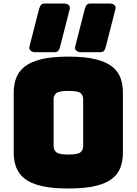

<svg xmlns="http://www.w3.org/2000/svg" viewBox="-20 -1057 777 1092"><path d="M679 -189Q679 -143 665.5 -105.5Q652 -68 618 -41Q584 -14 523.5 0.5Q463 15 369 15Q275 15 214.5 0.5Q154 -14 120 -41Q86 -68 72 -105.5Q58 -143 58 -189V-530Q58 -576 72 -613.5Q86 -651 120 -678Q154 -705 214.5 -720Q275 -735 369 -735Q463 -735 523.5 -720Q584 -705 618 -678Q652 -651 665.5 -613.5Q679 -576 679 -530ZM285 -225Q285 -205 300 -191.5Q315 -178 369 -178Q424 -178 438.5 -191.5Q453 -205 453 -225V-494Q453 -514 438.5 -527Q424 -540 369 -540Q315 -540 300 -527Q285 -514 285 -494ZM148 -794 201 -1001Q206 -1019 212 -1028Q218 -1037 237 -1037H343Q360 -1037 370.5 -1028.5Q381 -1020 376 -1003L323 -796Q319 -778 312.5 -769Q306 -760 287 -760H181Q164 -760 154 -769Q144 -778 148 -794ZM408 -794 461 -1001Q466 -1019 472 -1028Q478 -1037 497 -1037H603Q620 -1037 630.5 -1028.5Q641 -1020 636 -1003L583 -796Q579 -778 572.5 -769Q566 -760 547 -760H441Q424 -760 414 -769Q404 -778 408 -794Z"/></svg>

Font: Bungee Spice
Style: Regular
Weight: 400
Designer: David Jonathan Ross
Foundry: David Jonathan Ross
Version: Version 2.000